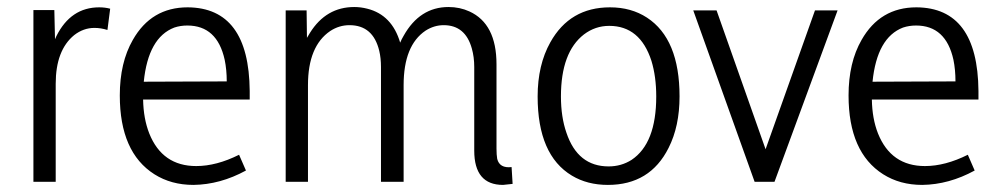

<svg xmlns="http://www.w3.org/2000/svg" viewBox="-20 -518 2835 547"><path d="M138.7 0V-279.3Q138.7 -375 191.4 -418Q217.8 -438.5 249 -438.5Q267.6 -438.5 286.1 -432.6L293.9 -493.2Q279.3 -497.1 262.7 -497.1Q181.6 -497.1 140.6 -415Q138.7 -410.2 136.7 -406.2L134.8 -489.3H75.2V0Z M680.7 -32.2 661.1 -77.1Q596.7 -44.9 539.1 -44.9Q442.4 -44.9 405.3 -137.7Q388.7 -179.7 387.7 -234.4H691.4V-258.8Q689.5 -496.1 514.6 -497.1Q411.1 -497.1 358.4 -404.3Q321.3 -339.8 321.3 -246.1Q321.3 -84 419.9 -21.5Q467.8 8.8 531.2 8.8Q607.4 7.8 680.7 -32.2ZM513.7 -445.3Q598.6 -445.3 620.1 -347.7Q626 -319.3 626 -286.1L389.6 -285.2Q402.3 -411.1 476.6 -439.5Q494.1 -445.3 513.7 -445.3Z M1394.5 -335Q1394.5 -450.2 1317.4 -485.4Q1290 -498 1257.8 -498Q1175.8 -498 1129.9 -416Q1124 -406.2 1120.1 -396.5Q1096.7 -475.6 1026.4 -493.2Q1007.8 -498 989.3 -498Q909.2 -498 863.3 -424.8Q858.4 -417 854.5 -410.2L853.5 -488.3H793.9V0H857.4V-275.4Q857.4 -386.7 920.9 -429.7Q946.3 -446.3 975.6 -446.3Q1043 -446.3 1060.5 -373Q1065.4 -352.5 1065.4 -327.1V0H1129.9V-275.4Q1129.9 -388.7 1192.4 -430.7Q1216.8 -446.3 1244.1 -446.3Q1305.7 -446.3 1324.2 -379.9Q1331.1 -355.5 1331.1 -327.1V-88.9Q1331.1 8.8 1413.1 8.8Q1425.8 7.8 1440.4 5.9L1437.5 -42Q1403.3 -38.1 1396.5 -65.4Q1394.5 -77.1 1394.5 -94.7Z M1713.9 -43.9Q1626 -43.9 1593.8 -139.6Q1578.1 -184.6 1578.1 -243.2Q1578.1 -369.1 1643.6 -419.9Q1675.8 -444.3 1715.8 -444.3Q1803.7 -444.3 1835.9 -344.7Q1849.6 -299.8 1849.6 -243.2Q1849.6 -109.4 1779.3 -62.5Q1750 -43.9 1713.9 -43.9ZM1717.8 -497.1Q1603.5 -497.1 1547.9 -397.5Q1511.7 -333 1511.7 -243.2Q1511.7 -76.2 1609.4 -17.6Q1653.3 8.8 1711.9 8.8Q1832 8.8 1884.8 -96.7Q1916 -158.2 1916 -243.2Q1916 -407.2 1823.2 -467.8Q1778.3 -497.1 1717.8 -497.1Z M2186.5 0 2366.2 -488.3H2301.8L2161.1 -92.8L2021.5 -488.3H1955.1L2129.9 0Z M2756.8 -32.2 2737.3 -77.1Q2672.9 -44.9 2615.2 -44.9Q2518.6 -44.9 2481.4 -137.7Q2464.8 -179.7 2463.9 -234.4H2767.6V-258.8Q2765.6 -496.1 2590.8 -497.1Q2487.3 -497.1 2434.6 -404.3Q2397.5 -339.8 2397.5 -246.1Q2397.5 -84 2496.1 -21.5Q2543.9 8.8 2607.4 8.8Q2683.6 7.8 2756.8 -32.2ZM2589.8 -445.3Q2674.8 -445.3 2696.3 -347.7Q2702.1 -319.3 2702.1 -286.1L2465.8 -285.2Q2478.5 -411.1 2552.7 -439.5Q2570.3 -445.3 2589.8 -445.3Z"/></svg>

Font: Yaldevi Colombo
Style: Regular
Weight: 400
Designer: Sol Matas, Denzil Rajitha, Kosala Senevirathne and Pathum Egodawatta
Foundry: Mooniak
Version: Version 1.020 ; ttfautohint (v1.6)